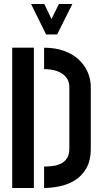

<svg xmlns="http://www.w3.org/2000/svg" viewBox="-20 -938 512 958"><path d="M210 -766 135 -918H201L237 -843L274 -918H341L265 -766ZM200 0V-107Q219 -107 241 -109.5Q263 -112 282 -120.5Q301 -129 313.5 -147.5Q326 -166 326 -197V-503Q326 -525 317 -541.5Q308 -558 291.5 -569.5Q275 -581 252 -587Q229 -593 200 -593V-700Q255 -700 298.5 -684.5Q342 -669 371.5 -642Q401 -615 417 -579.5Q433 -544 433 -503V-197Q433 -136 410 -97Q387 -58 351.5 -37Q316 -16 275.5 -8Q235 0 200 0ZM41 0V-700H149V0Z"/></svg>

Font: Stick No Bills SemiBold
Style: Regular
Weight: 600
Designer: Kosala Senevirathne, Siva Puranthara, Lasantha Premarathna, Tharique Azeez
Foundry: mooniak
Version: Version 2.000